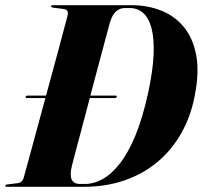

<svg xmlns="http://www.w3.org/2000/svg" viewBox="-36 -720 781 740"><path d="M62.5 -347Q63.5 -349 65.5 -350.2Q67.5 -351.5 70 -351.5H410Q412.5 -351.5 413.8 -350.2Q415 -349 414 -347Q413.5 -345 411.8 -343.5Q410 -342 407.5 -342H67.5Q65 -342 63.5 -343.5Q62 -345 62.5 -347ZM-15.5 -4Q-15.5 -6 -14 -7.2Q-12.5 -8.5 -9 -9L32 -14Q39.5 -15 44.2 -18.2Q49 -21.5 52 -26.8Q55 -32 56.5 -39.5Q62.5 -60 73.2 -100Q84 -140 98.2 -192.2Q112.5 -244.5 128.2 -302.5Q144 -360.5 159.5 -417.8Q175 -475 188.5 -524.8Q202 -574.5 211.2 -610.2Q220.5 -646 224.5 -660Q227 -672.5 223.5 -678Q220 -683.5 208.5 -685.5L168.5 -690.5Q164 -691.5 162.5 -692.5Q161 -693.5 161 -696Q161 -698 162.8 -699Q164.5 -700 168 -700H469.5Q535 -700 587.8 -678.2Q640.5 -656.5 675 -612.8Q709.5 -569 720.8 -503.8Q732 -438.5 714.5 -351Q699.5 -272 663.2 -207.5Q627 -143 572.2 -96.8Q517.5 -50.5 445.2 -25.2Q373 0 285 0H-9.5Q-12.5 0 -14 -1Q-15.5 -2 -15.5 -4ZM292.5 -11Q326 -11 360 -30Q394 -49 426 -89.8Q458 -130.5 485.8 -197.5Q513.5 -264.5 534.5 -360Q553.5 -447.5 556 -510Q558.5 -572.5 547.8 -612Q537 -651.5 515.5 -670.2Q494 -689 464.5 -689H444Q425.5 -689 410.8 -675.5Q396 -662 387.5 -632.5Q382.5 -614.5 373.2 -580Q364 -545.5 351.8 -500Q339.5 -454.5 326.2 -404Q313 -353.5 299.8 -303.2Q286.5 -253 274.8 -208.8Q263 -164.5 254.2 -131.2Q245.5 -98 241.5 -82.5Q232.5 -46.5 240 -28.8Q247.5 -11 272.5 -11Z"/></svg>

Font: Fraunces 120pt
Style: Bold Italic
Weight: 700
Italic angle: -16°
Version: Version 1.000;[b76b70a41]